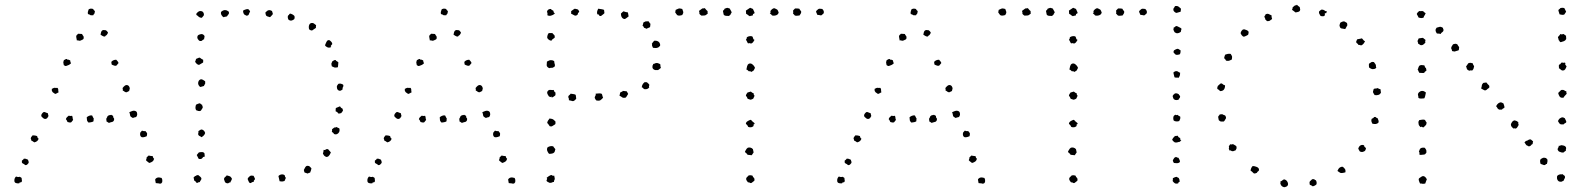

<svg xmlns="http://www.w3.org/2000/svg" viewBox="-20 -758 6645 801"><path d="M368.2 -720.7Q372.1 -713.9 376 -711.9Q375 -701.2 372.6 -699.7Q370.1 -698.2 369.1 -694.3Q361.3 -694.3 358.4 -694.3Q350.6 -699.2 349.1 -698.7Q347.7 -698.2 346.7 -700.2Q345.7 -709 347.2 -710.4Q348.6 -711.9 348.6 -716.8Q350.6 -720.7 356.4 -721.7Q362.3 -722.7 368.2 -720.7ZM417 -605.5Q411.1 -605.5 407.2 -608.4Q403.3 -611.3 399.4 -613.3Q401.4 -625 403.8 -628.4Q406.2 -631.8 411.1 -632.8L421.9 -631.8Q423.8 -630.9 426.8 -627.4Q429.7 -624 430.7 -621.1Q425.8 -611.3 422.9 -610.4Q419.9 -609.4 418.9 -606.4ZM316.4 -588.9Q311.5 -586.9 307.6 -588.9Q303.7 -590.8 300.8 -588.9Q298.8 -600.6 298.3 -602.1Q297.9 -603.5 297.9 -606.4Q298.8 -611.3 301.3 -612.8Q303.7 -614.3 305.7 -617.2Q312.5 -617.2 315.4 -616.7Q318.4 -616.2 322.3 -616.2Q324.2 -611.3 327.1 -608.4Q330.1 -605.5 329.1 -599.6Q329.1 -594.7 324.7 -592.8Q320.3 -590.8 316.4 -588.9ZM464.8 -508.8Q467.8 -505.9 470.2 -502.9Q472.7 -500 474.6 -495.1L465.8 -484.4Q460.9 -482.4 456.1 -484.4Q451.2 -486.3 446.3 -488.3Q443.4 -497.1 445.3 -501Q453.1 -508.8 464.8 -508.8ZM246.1 -486.3Q243.2 -499 244.6 -501Q246.1 -502.9 246.1 -506.8Q250 -508.8 254.4 -511.2Q258.8 -513.7 261.7 -508.8Q266.6 -509.8 267.6 -508.3Q268.6 -506.8 272.5 -506.8Q273.4 -498 276.4 -494.1Q271.5 -489.3 267.6 -487.3Q254.9 -481.4 252 -482.9Q249 -484.4 246.1 -486.3ZM518.6 -377.9Q514.6 -377 512.2 -375Q509.8 -373 505.9 -373Q501 -374 498.5 -376.5Q496.1 -378.9 492.2 -379.9Q493.2 -385.7 491.2 -390.6Q501 -403.3 507.8 -403.3Q514.6 -403.3 518.6 -397.5Q522.5 -390.6 521 -387.2Q519.5 -383.8 518.6 -377.9ZM220.7 -390.6Q223.6 -386.7 223.1 -382.3Q222.7 -377.9 224.6 -373Q215.8 -368.2 213.9 -367.2Q211.9 -366.2 210 -366.2L200.2 -373Q195.3 -378.9 196.3 -381.8Q197.3 -384.8 195.3 -386.7Q205.1 -392.6 209.5 -391.6Q213.9 -390.6 218.8 -391.6ZM534.2 -265.6Q532.2 -267.6 528.8 -269Q525.4 -270.5 523.4 -274.4Q521.5 -286.1 519.5 -290Q533.2 -296.9 540.5 -295.9Q547.9 -294.9 550.8 -290Q551.8 -288.1 552.2 -283.7Q552.7 -279.3 551.8 -277.3Q549.8 -269.5 544.9 -269Q540 -268.6 534.2 -265.6ZM178.7 -286.1Q180.7 -284.2 180.7 -280.8Q180.7 -277.3 182.6 -274.4Q177.7 -265.6 177.2 -265.6Q176.8 -265.6 174.8 -263.7Q168.9 -259.8 162.1 -263.7Q158.2 -266.6 155.3 -269.5Q152.3 -272.5 152.3 -274.4Q151.4 -278.3 154.3 -282.7Q157.2 -287.1 161.1 -290Q164.1 -292 168.9 -289.6Q173.8 -287.1 178.7 -286.1ZM281.2 -274.4Q283.2 -268.6 283.2 -265.1Q283.2 -261.7 285.2 -257.8Q280.3 -252 279.8 -251Q279.3 -250 277.3 -248Q273.4 -246.1 269.5 -247.1Q265.6 -248 261.7 -249Q257.8 -258.8 254.9 -260.7Q255.9 -265.6 259.3 -269Q262.7 -272.5 266.6 -275.4Q275.4 -273.4 276.9 -274.4Q278.3 -275.4 281.2 -274.4ZM452.1 -274.4Q451.2 -268.6 454.1 -266.1Q457 -263.7 456.1 -259.8Q456.1 -253.9 450.2 -250Q434.6 -246.1 434.6 -245.1Q431.6 -247.1 429.2 -248.5Q426.8 -250 423.8 -252Q424.8 -254.9 423.8 -257.8Q422.9 -260.7 423.8 -263.7Q427.7 -269.5 427.7 -271Q427.7 -272.5 428.7 -273.4Q434.6 -278.3 438 -277.8Q441.4 -277.3 443.4 -279.3ZM364.3 -276.4Q369.1 -265.6 369.6 -265.6Q370.1 -265.6 371.1 -264.6Q371.1 -261.7 370.6 -258.8Q370.1 -255.9 370.1 -252Q363.3 -248 361.8 -248.5Q360.4 -249 359.4 -248Q348.6 -246.1 348.6 -247.1Q342.8 -252.9 342.8 -258.3Q342.8 -263.7 341.8 -268.6Q345.7 -272.5 351.6 -274.9Q357.4 -277.3 364.3 -276.4ZM572.3 -212.9Q582 -210 583.5 -210.9Q585 -211.9 586.9 -210.9Q593.8 -203.1 593.8 -201.2Q593.8 -193.4 591.8 -189.5Q573.2 -181.6 567.9 -188Q562.5 -194.3 565.4 -205.1ZM134.8 -190.4Q136.7 -181.6 139.2 -181.2Q141.6 -180.7 140.6 -177.7Q136.7 -167 123 -164.1Q115.2 -169.9 110.4 -171.9Q110.4 -176.8 108.9 -178.2Q107.4 -179.7 109.4 -184.6Q111.3 -187.5 112.8 -189.5Q114.3 -191.4 116.2 -193.4Q127 -193.4 134.8 -190.4ZM618.2 -105.5Q618.2 -100.6 619.6 -99.1Q621.1 -97.7 623 -95.7Q621.1 -87.9 615.7 -84Q610.4 -80.1 602.5 -78.1Q600.6 -80.1 596.2 -83Q591.8 -85.9 588.9 -89.8Q589.8 -92.8 590.8 -94.7Q591.8 -96.7 591.8 -101.6Q594.7 -103.5 600.6 -109.4Q605.5 -107.4 609.9 -107.4Q614.3 -107.4 618.2 -105.5ZM96.7 -91.8Q98.6 -85 99.6 -83Q100.6 -81.1 98.6 -77.1Q93.8 -70.3 88.9 -69.3Q84 -68.4 82 -72.3Q71.3 -77.1 71.3 -80.6Q71.3 -84 71.3 -87.9Q73.2 -89.8 75.7 -91.3Q78.1 -92.8 79.1 -95.7Q85 -96.7 88.4 -95.2Q91.8 -93.8 96.7 -91.8ZM654.3 -15.6Q658.2 -6.8 657.2 -4.9Q656.2 -2.9 657.2 1Q653.3 7.8 651.4 7.3Q649.4 6.8 648.4 8.8Q643.6 6.8 639.2 6.8Q634.8 6.8 629.9 5.9Q627.9 -5.9 627.4 -7.3Q627 -8.8 627.9 -10.7Q633.8 -18.6 644.5 -17.6ZM70.3 -15.6Q70.3 -9.8 71.3 -6.8Q72.3 -3.9 70.3 1Q68.4 2.9 64.5 2.9Q60.5 2.9 60.5 6.8Q41 8.8 40 -2.9Q39.1 -14.6 46.9 -21.5Q56.6 -18.6 57.6 -19.5Q62.5 -21.5 64.5 -19.5Q66.4 -17.6 70.3 -15.6Z M1023.4 -710Q1019.5 -703.1 1018.1 -698.2Q1016.6 -693.4 1008.8 -692.4Q999 -696.3 997.1 -700.2Q994.1 -707 994.1 -710Q994.1 -712.9 995.1 -714.8Q1012.7 -722.7 1017.1 -718.8Q1021.5 -714.8 1023.4 -710ZM933.6 -710Q935.5 -708 935.1 -705.1Q934.6 -702.1 934.6 -699.2Q930.7 -697.3 929.7 -693.8Q928.7 -690.4 923.8 -688.5Q917 -688.5 915.5 -687Q914.1 -685.5 912.1 -686.5Q908.2 -688.5 904.3 -694.8Q900.4 -701.2 902.3 -708Q903.3 -710 909.2 -713.4Q915 -716.8 919.9 -715.8Q923.8 -715.8 927.2 -713.9Q930.7 -711.9 933.6 -710ZM1115.2 -711.9Q1115.2 -707 1117.2 -705.1Q1119.1 -703.1 1117.2 -697.3Q1108.4 -688.5 1107.9 -687.5Q1107.4 -686.5 1105.5 -686.5Q1096.7 -689.5 1094.7 -689.9Q1092.8 -690.4 1090.8 -692.4Q1088.9 -695.3 1087.9 -700.2Q1086.9 -705.1 1087.9 -707Q1095.7 -713.9 1097.7 -714.8Q1105.5 -716.8 1108.9 -714.8Q1112.3 -712.9 1115.2 -711.9ZM821.3 -683.6Q810.5 -684.6 805.7 -691.4Q801.8 -693.4 799.8 -695.3Q797.9 -697.3 799.8 -702.1Q808.6 -711.9 814.5 -711.9Q820.3 -711.9 822.3 -710.9Q826.2 -710 829.1 -704.6Q832 -699.2 830.1 -693.4Q821.3 -682.6 821.3 -683.6ZM1192.4 -701.2Q1203.1 -697.3 1207 -692.9Q1210.9 -688.5 1208 -678.7Q1203.1 -673.8 1196.8 -672.4Q1190.4 -670.9 1183.6 -675.8Q1178.7 -684.6 1181.6 -693.4Q1185.5 -694.3 1186.5 -697.8Q1187.5 -701.2 1192.4 -701.2ZM1298.8 -653.3Q1297.9 -650.4 1297.9 -641.6Q1288.1 -635.7 1285.6 -633.3Q1283.2 -630.9 1281.2 -630.9Q1277.3 -630.9 1274.9 -632.3Q1272.5 -633.8 1269.5 -635.7Q1266.6 -647.5 1270.5 -655.3Q1274.4 -663.1 1284.2 -662.1Q1289.1 -661.1 1292 -658.2Q1294.9 -655.3 1298.8 -653.3ZM833 -608.4Q834 -603.5 832.5 -601.1Q831.1 -598.6 832 -594.7Q827.1 -592.8 823.7 -589.4Q820.3 -585.9 814.5 -586.9Q809.6 -587.9 805.2 -595.2Q800.8 -602.5 805.7 -610.4Q808.6 -613.3 816.4 -615.2Q826.2 -618.2 833 -608.4ZM1366.2 -574.2Q1357.4 -564.5 1359.9 -564.5Q1362.3 -564.5 1361.3 -561.5Q1353.5 -557.6 1346.2 -560.5Q1338.9 -563.5 1335.9 -569.3Q1340.8 -582 1343.8 -586.4Q1346.7 -590.8 1353.5 -590.8Q1358.4 -587.9 1362.3 -583.5Q1366.2 -579.1 1366.2 -574.2ZM828.1 -507.8Q827.1 -505.9 827.6 -502.4Q828.1 -499 827.1 -497.1Q811.5 -487.3 810.5 -487.3Q805.7 -487.3 800.8 -491.7Q795.9 -496.1 793.9 -501Q795.9 -503.9 796.4 -506.8Q796.9 -509.8 798.8 -512.7Q802.7 -513.7 806.2 -515.6Q809.6 -517.6 813.5 -517.6Q822.3 -510.7 824.2 -510.3Q826.2 -509.8 828.1 -507.8ZM1389.6 -477.5Q1379.9 -475.6 1378.4 -476.1Q1377 -476.6 1375 -476.6Q1367.2 -480.5 1366.2 -480.5Q1365.2 -480.5 1364.3 -481.4Q1361.3 -492.2 1363.3 -495.1Q1365.2 -498 1366.2 -502Q1370.1 -503.9 1372.6 -505.9Q1375 -507.8 1379.9 -507.8Q1381.8 -503.9 1385.3 -502.4Q1388.7 -501 1391.6 -498Q1390.6 -488.3 1390.6 -485.4Q1390.6 -482.4 1389.6 -477.5ZM835.9 -418.9Q836.9 -408.2 834.5 -406.2Q832 -404.3 831.1 -399.4Q820.3 -396.5 817.9 -395.5Q815.4 -394.5 813.5 -396.5Q803.7 -406.2 807.6 -417Q809.6 -423.8 816.4 -426.8Q820.3 -427.7 821.3 -427.2Q822.3 -426.8 827.1 -424.8ZM1391.6 -408.2Q1398.4 -410.2 1402.8 -408.7Q1407.2 -407.2 1411.1 -405.3Q1414.1 -399.4 1411.1 -395.5Q1408.2 -391.6 1409.2 -384.8Q1395.5 -373 1386.7 -386.7Q1383.8 -396.5 1386.7 -401.4Q1389.6 -406.2 1391.6 -408.2ZM797.9 -321.3Q801.8 -323.2 805.2 -324.7Q808.6 -326.2 812.5 -327.1Q816.4 -326.2 818.4 -323.7Q820.3 -321.3 824.2 -320.3Q822.3 -317.4 824.7 -314.9Q827.1 -312.5 825.2 -307.6Q820.3 -299.8 819.3 -298.3Q818.4 -296.9 817.4 -295.9Q812.5 -293.9 808.1 -294.9Q803.7 -295.9 798.8 -297.9Q794.9 -302.7 795.4 -309.6Q795.9 -316.4 797.9 -321.3ZM1411.1 -297.9Q1410.2 -294.9 1407.7 -291.5Q1405.3 -288.1 1403.3 -286.1Q1392.6 -283.2 1392.6 -283.7Q1392.6 -284.2 1391.6 -285.2Q1385.7 -292 1382.8 -292.5Q1379.9 -293 1379.9 -294.9Q1380.9 -297.9 1380.4 -301.8Q1379.9 -305.7 1381.8 -307.6L1398.4 -314.5Q1400.4 -311.5 1402.3 -309.1Q1404.3 -306.6 1408.2 -305.7ZM1364.3 -208Q1366.2 -213.9 1365.2 -218.8Q1375 -227.5 1378.9 -226.6Q1382.8 -225.6 1383.8 -228.5Q1386.7 -226.6 1389.2 -225.1Q1391.6 -223.6 1395.5 -222.7Q1399.4 -210 1391.1 -202.1Q1382.8 -194.3 1373 -199.2Q1372.1 -203.1 1369.1 -204.6Q1366.2 -206.1 1364.3 -208ZM807.6 -210.9Q817.4 -217.8 819.8 -217.8Q822.3 -217.8 827.1 -215.8Q833 -210.9 834 -208Q835 -205.1 835.9 -203.1Q833 -192.4 820.3 -185.5Q816.4 -189.5 813 -190.4Q809.6 -191.4 807.6 -195.3Q805.7 -198.2 807.1 -202.1Q808.6 -206.1 807.6 -210.9ZM1348.6 -135.7Q1351.6 -131.8 1354.5 -128.9Q1357.4 -126 1360.4 -122.1Q1355.5 -110.4 1350.6 -106.4Q1342.8 -100.6 1336.9 -105.5Q1333 -107.4 1331.1 -110.4Q1329.1 -113.3 1327.1 -117.2Q1328.1 -121.1 1329.1 -124.5Q1330.1 -127.9 1330.1 -132.8Q1335.9 -130.9 1338.4 -133.8Q1340.8 -136.7 1348.6 -135.7ZM833 -118.2Q833 -113.3 834 -107.9Q835 -102.5 828.1 -103.5Q823.2 -95.7 817.9 -94.7Q812.5 -93.8 808.6 -95.7Q806.6 -99.6 804.7 -103.5Q802.7 -107.4 800.8 -111.3Q802.7 -114.3 805.2 -116.7Q807.6 -119.1 809.6 -122.1Q817.4 -124 823.7 -123.5Q830.1 -123 833 -118.2ZM1279.3 -55.7Q1278.3 -47.9 1273.4 -37.1Q1269.5 -38.1 1267.6 -36.1Q1265.6 -34.2 1261.7 -34.2Q1258.8 -36.1 1255.9 -36.6Q1252.9 -37.1 1250 -39.1Q1247.1 -48.8 1247.6 -48.8Q1248 -48.8 1248 -49.8Q1253.9 -62.5 1257.8 -64.9Q1261.7 -67.4 1269.5 -65.4Q1272.5 -63.5 1274.9 -60.5Q1277.3 -57.6 1279.3 -55.7ZM1172.9 -16.6Q1170.9 -12.7 1167 -2.9Q1158.2 0 1153.3 -1Q1148.4 -2 1146.5 -2L1141.6 -23.4Q1146.5 -29.3 1154.8 -30.3Q1163.1 -31.2 1168 -26.4Q1168.9 -23.4 1169.4 -20.5Q1169.9 -17.6 1172.9 -16.6ZM787.1 -16.6Q793.9 -24.4 794.9 -23.9Q795.9 -23.4 796.9 -24.4Q800.8 -27.3 803.2 -27.3Q805.7 -27.3 807.6 -27.3Q817.4 -19.5 818.8 -17.1Q820.3 -14.6 820.3 -11.7Q819.3 -7.8 816.9 -4.9Q814.5 -2 813.5 2Q808.6 1 806.6 3.4Q804.7 5.9 798.8 3.9Q795.9 -2 793.5 -2.9Q791 -3.9 790 -4.9Q789.1 -7.8 789.1 -10.7Q789.1 -13.7 787.1 -16.6ZM947.3 -13.7Q947.3 -7.8 944.8 -4.9Q942.4 -2 941.4 2.9Q936.5 2.9 934.6 4.9Q932.6 6.8 930.7 6.8Q920.9 6.8 918 0Q916 -7.8 915 -8.8Q914.1 -9.8 915 -13.7Q917 -18.6 920.4 -20.5Q923.8 -22.5 925.8 -26.4Q939.5 -23.4 942.4 -20Q945.3 -16.6 947.3 -13.7ZM1036.1 -25.4Q1039.1 -23.4 1040.5 -19.5Q1042 -15.6 1043.9 -11.7Q1043 -7.8 1040.5 -6.3Q1038.1 -4.9 1039.1 0Q1030.3 2 1028.8 3.9Q1027.3 5.9 1024.4 5.9Q1020.5 4.9 1019 2.4Q1017.6 0 1015.6 -4.9Q1014.6 -6.8 1013.7 -9.3Q1012.7 -11.7 1014.6 -15.6L1022.5 -23.4Q1027.3 -26.4 1030.3 -25.4Q1033.2 -24.4 1036.1 -25.4Z M1840.8 -720.7Q1844.7 -713.9 1848.6 -711.9Q1847.7 -701.2 1845.2 -699.7Q1842.8 -698.2 1841.8 -694.3Q1834 -694.3 1831.1 -694.3Q1823.2 -699.2 1821.8 -698.7Q1820.3 -698.2 1819.3 -700.2Q1818.4 -709 1819.8 -710.4Q1821.3 -711.9 1821.3 -716.8Q1823.2 -720.7 1829.1 -721.7Q1835 -722.7 1840.8 -720.7ZM1889.6 -605.5Q1883.8 -605.5 1879.9 -608.4Q1876 -611.3 1872.1 -613.3Q1874 -625 1876.5 -628.4Q1878.9 -631.8 1883.8 -632.8L1894.5 -631.8Q1896.5 -630.9 1899.4 -627.4Q1902.3 -624 1903.3 -621.1Q1898.4 -611.3 1895.5 -610.4Q1892.6 -609.4 1891.6 -606.4ZM1789.1 -588.9Q1784.2 -586.9 1780.3 -588.9Q1776.4 -590.8 1773.4 -588.9Q1771.5 -600.6 1771 -602.1Q1770.5 -603.5 1770.5 -606.4Q1771.5 -611.3 1773.9 -612.8Q1776.4 -614.3 1778.3 -617.2Q1785.2 -617.2 1788.1 -616.7Q1791 -616.2 1794.9 -616.2Q1796.9 -611.3 1799.8 -608.4Q1802.7 -605.5 1801.8 -599.6Q1801.8 -594.7 1797.4 -592.8Q1793 -590.8 1789.1 -588.9ZM1937.5 -508.8Q1940.4 -505.9 1942.9 -502.9Q1945.3 -500 1947.3 -495.1L1938.5 -484.4Q1933.6 -482.4 1928.7 -484.4Q1923.8 -486.3 1918.9 -488.3Q1916 -497.1 1918 -501Q1925.8 -508.8 1937.5 -508.8ZM1718.8 -486.3Q1715.8 -499 1717.3 -501Q1718.8 -502.9 1718.8 -506.8Q1722.7 -508.8 1727.1 -511.2Q1731.4 -513.7 1734.4 -508.8Q1739.3 -509.8 1740.2 -508.3Q1741.2 -506.8 1745.1 -506.8Q1746.1 -498 1749 -494.1Q1744.1 -489.3 1740.2 -487.3Q1727.5 -481.4 1724.6 -482.9Q1721.7 -484.4 1718.8 -486.3ZM1991.2 -377.9Q1987.3 -377 1984.9 -375Q1982.4 -373 1978.5 -373Q1973.6 -374 1971.2 -376.5Q1968.8 -378.9 1964.8 -379.9Q1965.8 -385.7 1963.9 -390.6Q1973.6 -403.3 1980.5 -403.3Q1987.3 -403.3 1991.2 -397.5Q1995.1 -390.6 1993.7 -387.2Q1992.2 -383.8 1991.2 -377.9ZM1693.4 -390.6Q1696.3 -386.7 1695.8 -382.3Q1695.3 -377.9 1697.3 -373Q1688.5 -368.2 1686.5 -367.2Q1684.6 -366.2 1682.6 -366.2L1672.9 -373Q1668 -378.9 1668.9 -381.8Q1669.9 -384.8 1668 -386.7Q1677.7 -392.6 1682.1 -391.6Q1686.5 -390.6 1691.4 -391.6ZM2006.8 -265.6Q2004.9 -267.6 2001.5 -269Q1998 -270.5 1996.1 -274.4Q1994.1 -286.1 1992.2 -290Q2005.9 -296.9 2013.2 -295.9Q2020.5 -294.9 2023.4 -290Q2024.4 -288.1 2024.9 -283.7Q2025.4 -279.3 2024.4 -277.3Q2022.5 -269.5 2017.6 -269Q2012.7 -268.6 2006.8 -265.6ZM1651.4 -286.1Q1653.3 -284.2 1653.3 -280.8Q1653.3 -277.3 1655.3 -274.4Q1650.4 -265.6 1649.9 -265.6Q1649.4 -265.6 1647.5 -263.7Q1641.6 -259.8 1634.8 -263.7Q1630.9 -266.6 1627.9 -269.5Q1625 -272.5 1625 -274.4Q1624 -278.3 1627 -282.7Q1629.9 -287.1 1633.8 -290Q1636.7 -292 1641.6 -289.6Q1646.5 -287.1 1651.4 -286.1ZM1753.9 -274.4Q1755.9 -268.6 1755.9 -265.1Q1755.9 -261.7 1757.8 -257.8Q1752.9 -252 1752.4 -251Q1752 -250 1750 -248Q1746.1 -246.1 1742.2 -247.1Q1738.3 -248 1734.4 -249Q1730.5 -258.8 1727.5 -260.7Q1728.5 -265.6 1731.9 -269Q1735.4 -272.5 1739.3 -275.4Q1748 -273.4 1749.5 -274.4Q1751 -275.4 1753.9 -274.4ZM1924.8 -274.4Q1923.8 -268.6 1926.8 -266.1Q1929.7 -263.7 1928.7 -259.8Q1928.7 -253.9 1922.9 -250Q1907.2 -246.1 1907.2 -245.1Q1904.3 -247.1 1901.9 -248.5Q1899.4 -250 1896.5 -252Q1897.5 -254.9 1896.5 -257.8Q1895.5 -260.7 1896.5 -263.7Q1900.4 -269.5 1900.4 -271Q1900.4 -272.5 1901.4 -273.4Q1907.2 -278.3 1910.6 -277.8Q1914.1 -277.3 1916 -279.3ZM1836.9 -276.4Q1841.8 -265.6 1842.3 -265.6Q1842.8 -265.6 1843.8 -264.6Q1843.8 -261.7 1843.3 -258.8Q1842.8 -255.9 1842.8 -252Q1835.9 -248 1834.5 -248.5Q1833 -249 1832 -248Q1821.3 -246.1 1821.3 -247.1Q1815.4 -252.9 1815.4 -258.3Q1815.4 -263.7 1814.5 -268.6Q1818.4 -272.5 1824.2 -274.9Q1830.1 -277.3 1836.9 -276.4ZM2044.9 -212.9Q2054.7 -210 2056.2 -210.9Q2057.6 -211.9 2059.6 -210.9Q2066.4 -203.1 2066.4 -201.2Q2066.4 -193.4 2064.5 -189.5Q2045.9 -181.6 2040.5 -188Q2035.2 -194.3 2038.1 -205.1ZM1607.4 -190.4Q1609.4 -181.6 1611.8 -181.2Q1614.3 -180.7 1613.3 -177.7Q1609.4 -167 1595.7 -164.1Q1587.9 -169.9 1583 -171.9Q1583 -176.8 1581.5 -178.2Q1580.1 -179.7 1582 -184.6Q1584 -187.5 1585.4 -189.5Q1586.9 -191.4 1588.9 -193.4Q1599.6 -193.4 1607.4 -190.4ZM2090.8 -105.5Q2090.8 -100.6 2092.3 -99.1Q2093.8 -97.7 2095.7 -95.7Q2093.8 -87.9 2088.4 -84Q2083 -80.1 2075.2 -78.1Q2073.2 -80.1 2068.8 -83Q2064.5 -85.9 2061.5 -89.8Q2062.5 -92.8 2063.5 -94.7Q2064.5 -96.7 2064.5 -101.6Q2067.4 -103.5 2073.2 -109.4Q2078.1 -107.4 2082.5 -107.4Q2086.9 -107.4 2090.8 -105.5ZM1569.3 -91.8Q1571.3 -85 1572.3 -83Q1573.2 -81.1 1571.3 -77.1Q1566.4 -70.3 1561.5 -69.3Q1556.6 -68.4 1554.7 -72.3Q1543.9 -77.1 1543.9 -80.6Q1543.9 -84 1543.9 -87.9Q1545.9 -89.8 1548.3 -91.3Q1550.8 -92.8 1551.8 -95.7Q1557.6 -96.7 1561 -95.2Q1564.5 -93.8 1569.3 -91.8ZM2127 -15.6Q2130.9 -6.8 2129.9 -4.9Q2128.9 -2.9 2129.9 1Q2126 7.8 2124 7.3Q2122.1 6.8 2121.1 8.8Q2116.2 6.8 2111.8 6.8Q2107.4 6.8 2102.5 5.9Q2100.6 -5.9 2100.1 -7.3Q2099.6 -8.8 2100.6 -10.7Q2106.4 -18.6 2117.2 -17.6ZM1543 -15.6Q1543 -9.8 1543.9 -6.8Q1544.9 -3.9 1543 1Q1541 2.9 1537.1 2.9Q1533.2 2.9 1533.2 6.8Q1513.7 8.8 1512.7 -2.9Q1511.7 -14.6 1519.5 -21.5Q1529.3 -18.6 1530.3 -19.5Q1535.2 -21.5 1537.1 -19.5Q1539.1 -17.6 1543 -15.6Z M2362.3 -701.2Q2363.3 -704.1 2362.8 -707Q2362.3 -710 2363.3 -711.9Q2372.1 -718.8 2373.5 -719.2Q2375 -719.7 2377.9 -721.7Q2390.6 -719.7 2392.6 -716.8Q2394.5 -713.9 2396.5 -710Q2395.5 -706.1 2392.6 -704.6Q2389.6 -703.1 2391.6 -698.2Q2387.7 -697.3 2385.7 -694.3Q2383.8 -691.4 2377 -693.4Q2369.1 -698.2 2367.2 -698.7Q2365.2 -699.2 2362.3 -701.2ZM2475.6 -721.7Q2483.4 -720.7 2489.3 -719.7Q2495.1 -718.8 2500 -716.8Q2501 -706.1 2501.5 -704.6Q2502 -703.1 2500 -701.2Q2492.2 -695.3 2490.7 -693.8Q2489.3 -692.4 2487.3 -691.4Q2480.5 -690.4 2479 -694.8Q2477.5 -699.2 2471.7 -698.2Q2469.7 -708 2471.7 -712.4Q2473.6 -716.8 2475.6 -721.7ZM2599.6 -706.1Q2600.6 -701.2 2601.1 -697.8Q2601.6 -694.3 2602.5 -689.5Q2593.8 -682.6 2591.3 -681.2Q2588.9 -679.7 2586.9 -678.7Q2579.1 -678.7 2574.7 -685.1Q2570.3 -691.4 2570.3 -701.2Q2573.2 -704.1 2575.7 -706.5Q2578.1 -709 2581.1 -710.9Q2585 -709 2589.8 -708Q2594.7 -707 2599.6 -706.1ZM2294.9 -701.2Q2277.3 -687.5 2263.7 -694.3Q2264.6 -706.1 2263.2 -706.1Q2261.7 -706.1 2261.7 -708Q2263.7 -720.7 2278.3 -720.7Q2280.3 -716.8 2285.6 -714.8Q2291 -712.9 2289.1 -708ZM2684.6 -669.9Q2690.4 -663.1 2691.4 -660.6Q2692.4 -658.2 2694.3 -659.2Q2692.4 -654.3 2692.9 -651.9Q2693.4 -649.4 2691.4 -644.5Q2681.6 -640.6 2678.2 -638.7Q2674.8 -636.7 2672.9 -640.6Q2667 -640.6 2665.5 -645Q2664.1 -649.4 2660.2 -651.4Q2662.1 -653.3 2662.6 -657.2Q2663.1 -661.1 2664.1 -664.1Q2673.8 -669.9 2676.8 -668.9Q2679.7 -668 2684.6 -669.9ZM2284.2 -620.1Q2290 -614.3 2290.5 -613.3Q2291 -612.3 2293 -611.3Q2293 -609.4 2293.9 -607.4Q2294.9 -605.5 2293.9 -600.6Q2291 -597.7 2286.6 -595.2Q2282.2 -592.8 2280.3 -587.9Q2271.5 -589.8 2269.5 -592.8Q2264.6 -594.7 2262.7 -601.6Q2263.7 -614.3 2269.5 -620.1ZM2704.1 -558.6Q2699.2 -568.4 2700.2 -571.3Q2701.2 -574.2 2699.2 -575.2Q2701.2 -578.1 2703.6 -581.5Q2706.1 -585 2709 -587.9Q2717.8 -588.9 2721.7 -586.9Q2729.5 -584 2732.4 -577.6Q2735.4 -571.3 2733.4 -566.4Q2731.4 -565.4 2729 -562.5Q2726.6 -559.6 2724.6 -559.6Q2720.7 -557.6 2714.8 -557.6Q2709 -557.6 2704.1 -558.6ZM2294.9 -481.4Q2287.1 -474.6 2282.2 -475.1Q2277.3 -475.6 2271.5 -473.6Q2260.7 -478.5 2260.7 -486.3Q2260.7 -494.1 2261.7 -501Q2266.6 -502.9 2270.5 -505.4Q2274.4 -507.8 2281.2 -506.8Q2284.2 -506.8 2286.6 -505.9Q2289.1 -504.9 2292 -502.9Q2293 -493.2 2293.9 -491.7Q2294.9 -490.2 2294.9 -488.3ZM2719.7 -495.1Q2720.7 -496.1 2729.5 -492.7Q2738.3 -489.3 2734.4 -482.4Q2739.3 -476.6 2734.9 -472.7Q2730.5 -468.8 2725.6 -465.8Q2711.9 -465.8 2712.9 -465.8Q2707 -467.8 2705.1 -470.2Q2703.1 -472.7 2702.1 -474.6Q2701.2 -485.4 2703.6 -486.3Q2706.1 -487.3 2704.1 -491.2Q2709 -491.2 2711.9 -493.2Q2714.8 -495.1 2719.7 -495.1ZM2657.2 -393.6Q2658.2 -401.4 2661.1 -406.2Q2664.1 -411.1 2668.9 -415Q2677.7 -416 2679.7 -414.1Q2688.5 -406.2 2688.5 -405.3Q2689.5 -403.3 2688 -399.9Q2686.5 -396.5 2688.5 -393.6Q2682.6 -384.8 2669.9 -385.7Q2665 -386.7 2663.1 -390.1Q2661.1 -393.6 2657.2 -393.6ZM2269.5 -381.8Q2272.5 -383.8 2278.8 -382.8Q2285.2 -381.8 2290 -382.8Q2292 -376 2293.9 -374.5Q2295.9 -373 2297.9 -371.1Q2296.9 -368.2 2297.4 -364.7Q2297.9 -361.3 2295.9 -359.4Q2287.1 -352.5 2283.7 -351.6Q2280.3 -350.6 2280.3 -355.5Q2276.4 -352.5 2275.4 -353Q2274.4 -353.5 2269.5 -356.4Q2262.7 -366.2 2262.7 -371.6Q2262.7 -377 2268.6 -381.8ZM2600.6 -366.2Q2593.8 -354.5 2592.8 -353.5Q2591.8 -352.5 2589.8 -350.6Q2579.1 -348.6 2574.7 -352.5Q2570.3 -356.4 2564.5 -358.4L2567.4 -372.1Q2577.1 -377 2577.6 -377Q2578.1 -377 2578.1 -378.9Q2583 -377.9 2586.9 -377.9Q2590.8 -377.9 2594.7 -377Q2598.6 -369.1 2600.6 -366.2ZM2467.8 -338.9Q2461.9 -345.7 2462.4 -347.2Q2462.9 -348.6 2460.9 -348.6Q2460.9 -354.5 2463.9 -358.4Q2466.8 -362.3 2464.8 -367.2Q2470.7 -367.2 2477.1 -368.2Q2483.4 -369.1 2489.3 -367.2Q2492.2 -365.2 2492.7 -360.4Q2493.2 -355.5 2496.1 -351.6Q2492.2 -344.7 2488.3 -342.8Q2484.4 -338.9 2481 -338.4Q2477.5 -337.9 2475.6 -337.9ZM2381.8 -362.3Q2382.8 -354.5 2383.3 -352.1Q2383.8 -349.6 2383.8 -345.7Q2380.9 -342.8 2377.9 -339.8Q2375 -336.9 2370.1 -335.9Q2360.4 -338.9 2357.9 -338.9Q2355.5 -338.9 2353.5 -339.8Q2353.5 -348.6 2351.6 -350.6Q2349.6 -352.5 2351.6 -357.4Q2353.5 -360.4 2356 -361.8Q2358.4 -363.3 2360.4 -367.2Q2365.2 -366.2 2371.1 -365.7Q2377 -365.2 2381.8 -362.3ZM2272.5 -263.7Q2284.2 -262.7 2289.1 -258.8Q2293.9 -254.9 2297.9 -250Q2296.9 -248 2297.4 -245.1Q2297.9 -242.2 2295.9 -239.3Q2286.1 -233.4 2283.2 -231.4Q2280.3 -229.5 2273.4 -231.4Q2268.6 -239.3 2266.6 -241.2Q2264.6 -243.2 2262.7 -245.1Q2264.6 -253.9 2267.6 -256.8Q2270.5 -259.8 2272.5 -263.7ZM2270.5 -116.2Q2265.6 -122.1 2263.2 -128.4Q2260.7 -134.8 2263.7 -142.6Q2268.6 -146.5 2274.9 -147.9Q2281.2 -149.4 2288.1 -147.5Q2290 -143.6 2292.5 -141.1Q2294.9 -138.7 2296.9 -135.7Q2294.9 -124 2291 -121.1Q2286.1 -116.2 2270.5 -116.2ZM2292 -25.4Q2295.9 -11.7 2293.5 -8.3Q2291 -4.9 2291 1Q2286.1 1 2283.7 2.9Q2281.2 4.9 2273.4 4.9Q2261.7 0 2261.2 -2Q2260.7 -3.9 2259.8 -4.9Q2263.7 -12.7 2262.2 -13.7Q2260.7 -14.6 2260.7 -16.6Q2270.5 -24.4 2276.4 -26.9Q2282.2 -29.3 2286.1 -24.4Z M3029.3 -702.1Q3029.3 -697.3 3026.4 -696.3Q3023.4 -695.3 3022.5 -691.4Q3017.6 -691.4 3009.8 -691.9Q3002 -692.4 2999 -697.3Q2996.1 -710.9 2996.1 -711.9Q2997.1 -714.8 2999.5 -716.3Q3002 -717.8 3002.9 -721.7Q3013.7 -726.6 3017.6 -724.6Q3021.5 -722.7 3025.4 -721.7Q3025.4 -719.7 3027.3 -716.8Q3029.3 -713.9 3030.8 -710.9Q3032.2 -708 3032.2 -705.6Q3032.2 -703.1 3029.3 -702.1ZM2826.2 -720.7Q2832 -708 2830.1 -703.1Q2828.1 -698.2 2826.2 -695.3Q2820.3 -693.4 2814.5 -692.9Q2808.6 -692.4 2804.7 -695.3Q2796.9 -705.1 2796.9 -706.1Q2798.8 -713.9 2798.8 -716.8Q2811.5 -723.6 2816.4 -722.7Q2821.3 -721.7 2826.2 -720.7ZM3127.9 -703.1Q3126 -701.2 3123 -700.2Q3120.1 -699.2 3121.1 -694.3Q3117.2 -692.4 3114.7 -692.4Q3112.3 -692.4 3108.4 -690.4Q3103.5 -692.4 3100.6 -695.3Q3097.7 -698.2 3092.8 -700.2Q3092.8 -704.1 3092.3 -707Q3091.8 -710 3091.8 -713.9Q3096.7 -716.8 3100.6 -719.7Q3104.5 -722.7 3109.4 -725.6Q3120.1 -720.7 3121.1 -720.7Q3125 -710.9 3126.5 -709Q3127.9 -707 3127.9 -703.1ZM3322.3 -710.9Q3323.2 -704.1 3320.3 -700.7Q3317.4 -697.3 3315.4 -693.4Q3309.6 -693.4 3305.2 -692.4Q3300.8 -691.4 3295.9 -693.4Q3293.9 -695.3 3292 -697.8Q3290 -700.2 3288.1 -702.1Q3290 -705.1 3289.1 -709Q3288.1 -712.9 3289.1 -714.8Q3293 -718.8 3293.9 -719.7Q3294.9 -720.7 3296.9 -722.7Q3303.7 -722.7 3306.2 -722.7Q3308.6 -722.7 3314.5 -721.7Q3317.4 -715.8 3322.3 -710.9ZM3410.2 -720.7Q3419.9 -711.9 3416 -702.1Q3409.2 -696.3 3407.2 -694.3Q3403.3 -693.4 3399.4 -694.8Q3395.5 -696.3 3390.6 -695.3Q3383.8 -707 3384.8 -711.9Q3393.6 -721.7 3398.9 -721.7Q3404.3 -721.7 3410.2 -720.7ZM2919.9 -724.6Q2926.8 -716.8 2927.2 -715.8Q2927.7 -714.8 2930.7 -712.9Q2932.6 -710.9 2932.1 -708.5Q2931.6 -706.1 2932.6 -701.2Q2923.8 -693.4 2918.9 -693.4Q2909.2 -693.4 2908.2 -692.9Q2907.2 -692.4 2905.3 -693.4Q2903.3 -694.3 2900.4 -697.3Q2897.5 -700.2 2897.5 -702.1Q2898.4 -706.1 2897.5 -707Q2896.5 -708 2896.5 -712.9Q2905.3 -719.7 2909.2 -722.2Q2913.1 -724.6 2917 -722.7ZM3228.5 -707Q3227.5 -698.2 3219.2 -694.8Q3210.9 -691.4 3201.2 -693.4Q3199.2 -695.3 3197.3 -697.8Q3195.3 -700.2 3191.4 -701.2Q3195.3 -703.1 3194.3 -707Q3193.4 -710.9 3195.3 -713.9Q3199.2 -718.8 3203.1 -721.2Q3207 -723.6 3209 -723.6Q3212.9 -723.6 3215.3 -721.7Q3217.8 -719.7 3221.7 -718.8Q3226.6 -712.9 3226.6 -710.9Q3226.6 -709 3228.5 -707ZM3118.2 -606.4Q3121.1 -602.5 3122.1 -597.7Q3123 -592.8 3127.9 -591.8Q3125 -586.9 3122.1 -582.5Q3119.1 -578.1 3113.3 -576.2Q3106.4 -579.1 3104 -577.6Q3101.6 -576.2 3099.6 -578.1Q3097.7 -581.1 3096.2 -585Q3094.7 -588.9 3091.8 -591.8Q3095.7 -595.7 3095.7 -602.5Q3105.5 -609.4 3118.2 -606.4ZM3129.9 -474.6Q3126 -468.8 3126 -467.3Q3126 -465.8 3125 -464.8Q3123 -462.9 3120.1 -461.4Q3117.2 -460 3115.2 -458Q3108.4 -461.9 3106.9 -460.9Q3105.5 -460 3103.5 -460.9Q3101.6 -462.9 3099.6 -464.8Q3097.7 -466.8 3093.8 -467.8Q3096.7 -484.4 3099.6 -488.3Q3102.5 -492.2 3107.9 -493.2Q3113.3 -494.1 3118.2 -490.2Q3126 -483.4 3127 -480.5Q3127.9 -477.5 3129.9 -474.6ZM3124 -369.1Q3124 -364.3 3125 -362.8Q3126 -361.3 3127.9 -358.4Q3122.1 -346.7 3122.6 -346.7Q3123 -346.7 3119.1 -344.7Q3112.3 -340.8 3108.4 -342.8Q3104.5 -344.7 3099.6 -345.7Q3097.7 -347.7 3096.7 -351.6Q3095.7 -355.5 3091.8 -357.4Q3091.8 -362.3 3094.2 -365.7Q3096.7 -369.1 3098.6 -372.1Q3102.5 -373 3105.5 -374Q3108.4 -375 3112.3 -376Q3115.2 -374 3117.2 -372.1Q3119.1 -370.1 3124 -369.1ZM3127.9 -244.1Q3128.9 -240.2 3125.5 -239.3Q3122.1 -238.3 3124 -232.4Q3114.3 -223.6 3101.6 -228.5Q3096.7 -238.3 3094.7 -238.8Q3092.8 -239.3 3091.8 -241.2Q3091.8 -247.1 3096.7 -251Q3102.5 -254.9 3108.4 -257.3Q3114.3 -259.8 3116.2 -253.9Q3124 -247.1 3127.9 -244.1ZM3124 -122.1Q3120.1 -116.2 3118.7 -114.3Q3117.2 -112.3 3116.2 -110.4Q3111.3 -111.3 3107.4 -111.3Q3103.5 -111.3 3098.6 -112.3Q3096.7 -117.2 3092.8 -119.1Q3088.9 -121.1 3087.9 -126Q3092.8 -134.8 3094.7 -137.2Q3096.7 -139.6 3099.6 -141.6Q3104.5 -143.6 3110.8 -142.1Q3117.2 -140.6 3121.1 -135.7ZM3127 -3.9Q3118.2 2.9 3116.2 4.4Q3114.3 5.9 3112.3 5.9Q3110.4 5.9 3107.4 3.9Q3104.5 2 3100.6 2.9Q3097.7 -1 3095.2 -4.4Q3092.8 -7.8 3092.8 -12.7Q3093.8 -17.6 3097.7 -20.5Q3101.6 -23.4 3103.5 -26.4Q3108.4 -27.3 3111.8 -26.9Q3115.2 -26.4 3119.1 -25.4Q3121.1 -19.5 3125 -16.1Q3128.9 -12.7 3127 -3.9Z M3800.8 -720.7Q3804.7 -713.9 3808.6 -711.9Q3807.6 -701.2 3805.2 -699.7Q3802.7 -698.2 3801.8 -694.3Q3793.9 -694.3 3791 -694.3Q3783.2 -699.2 3781.7 -698.7Q3780.3 -698.2 3779.3 -700.2Q3778.3 -709 3779.8 -710.4Q3781.2 -711.9 3781.2 -716.8Q3783.2 -720.7 3789.1 -721.7Q3794.9 -722.7 3800.8 -720.7ZM3849.6 -605.5Q3843.8 -605.5 3839.8 -608.4Q3835.9 -611.3 3832 -613.3Q3834 -625 3836.4 -628.4Q3838.9 -631.8 3843.8 -632.8L3854.5 -631.8Q3856.4 -630.9 3859.4 -627.4Q3862.3 -624 3863.3 -621.1Q3858.4 -611.3 3855.5 -610.4Q3852.5 -609.4 3851.6 -606.4ZM3749 -588.9Q3744.1 -586.9 3740.2 -588.9Q3736.3 -590.8 3733.4 -588.9Q3731.4 -600.6 3731 -602.1Q3730.5 -603.5 3730.5 -606.4Q3731.4 -611.3 3733.9 -612.8Q3736.3 -614.3 3738.3 -617.2Q3745.1 -617.2 3748 -616.7Q3751 -616.2 3754.9 -616.2Q3756.8 -611.3 3759.8 -608.4Q3762.7 -605.5 3761.7 -599.6Q3761.7 -594.7 3757.3 -592.8Q3752.9 -590.8 3749 -588.9ZM3897.5 -508.8Q3900.4 -505.9 3902.8 -502.9Q3905.3 -500 3907.2 -495.1L3898.4 -484.4Q3893.6 -482.4 3888.7 -484.4Q3883.8 -486.3 3878.9 -488.3Q3876 -497.1 3877.9 -501Q3885.7 -508.8 3897.5 -508.8ZM3678.7 -486.3Q3675.8 -499 3677.2 -501Q3678.7 -502.9 3678.7 -506.8Q3682.6 -508.8 3687 -511.2Q3691.4 -513.7 3694.3 -508.8Q3699.2 -509.8 3700.2 -508.3Q3701.2 -506.8 3705.1 -506.8Q3706.1 -498 3709 -494.1Q3704.1 -489.3 3700.2 -487.3Q3687.5 -481.4 3684.6 -482.9Q3681.6 -484.4 3678.7 -486.3ZM3951.2 -377.9Q3947.3 -377 3944.8 -375Q3942.4 -373 3938.5 -373Q3933.6 -374 3931.2 -376.5Q3928.7 -378.9 3924.8 -379.9Q3925.8 -385.7 3923.8 -390.6Q3933.6 -403.3 3940.4 -403.3Q3947.3 -403.3 3951.2 -397.5Q3955.1 -390.6 3953.6 -387.2Q3952.1 -383.8 3951.2 -377.9ZM3653.3 -390.6Q3656.2 -386.7 3655.8 -382.3Q3655.3 -377.9 3657.2 -373Q3648.4 -368.2 3646.5 -367.2Q3644.5 -366.2 3642.6 -366.2L3632.8 -373Q3627.9 -378.9 3628.9 -381.8Q3629.9 -384.8 3627.9 -386.7Q3637.7 -392.6 3642.1 -391.6Q3646.5 -390.6 3651.4 -391.6ZM3966.8 -265.6Q3964.8 -267.6 3961.4 -269Q3958 -270.5 3956.1 -274.4Q3954.1 -286.1 3952.1 -290Q3965.8 -296.9 3973.1 -295.9Q3980.5 -294.9 3983.4 -290Q3984.4 -288.1 3984.9 -283.7Q3985.4 -279.3 3984.4 -277.3Q3982.4 -269.5 3977.5 -269Q3972.7 -268.6 3966.8 -265.6ZM3611.3 -286.1Q3613.3 -284.2 3613.3 -280.8Q3613.3 -277.3 3615.2 -274.4Q3610.4 -265.6 3609.9 -265.6Q3609.4 -265.6 3607.4 -263.7Q3601.6 -259.8 3594.7 -263.7Q3590.8 -266.6 3587.9 -269.5Q3585 -272.5 3585 -274.4Q3584 -278.3 3586.9 -282.7Q3589.8 -287.1 3593.8 -290Q3596.7 -292 3601.6 -289.6Q3606.4 -287.1 3611.3 -286.1ZM3713.9 -274.4Q3715.8 -268.6 3715.8 -265.1Q3715.8 -261.7 3717.8 -257.8Q3712.9 -252 3712.4 -251Q3711.9 -250 3710 -248Q3706.1 -246.1 3702.1 -247.1Q3698.2 -248 3694.3 -249Q3690.4 -258.8 3687.5 -260.7Q3688.5 -265.6 3691.9 -269Q3695.3 -272.5 3699.2 -275.4Q3708 -273.4 3709.5 -274.4Q3710.9 -275.4 3713.9 -274.4ZM3884.8 -274.4Q3883.8 -268.6 3886.7 -266.1Q3889.6 -263.7 3888.7 -259.8Q3888.7 -253.9 3882.8 -250Q3867.2 -246.1 3867.2 -245.1Q3864.3 -247.1 3861.8 -248.5Q3859.4 -250 3856.4 -252Q3857.4 -254.9 3856.4 -257.8Q3855.5 -260.7 3856.4 -263.7Q3860.4 -269.5 3860.4 -271Q3860.4 -272.5 3861.3 -273.4Q3867.2 -278.3 3870.6 -277.8Q3874 -277.3 3876 -279.3ZM3796.9 -276.4Q3801.8 -265.6 3802.2 -265.6Q3802.7 -265.6 3803.7 -264.6Q3803.7 -261.7 3803.2 -258.8Q3802.7 -255.9 3802.7 -252Q3795.9 -248 3794.4 -248.5Q3793 -249 3792 -248Q3781.2 -246.1 3781.2 -247.1Q3775.4 -252.9 3775.4 -258.3Q3775.4 -263.7 3774.4 -268.6Q3778.3 -272.5 3784.2 -274.9Q3790 -277.3 3796.9 -276.4ZM4004.9 -212.9Q4014.6 -210 4016.1 -210.9Q4017.6 -211.9 4019.5 -210.9Q4026.4 -203.1 4026.4 -201.2Q4026.4 -193.4 4024.4 -189.5Q4005.9 -181.6 4000.5 -188Q3995.1 -194.3 3998 -205.1ZM3567.4 -190.4Q3569.3 -181.6 3571.8 -181.2Q3574.2 -180.7 3573.2 -177.7Q3569.3 -167 3555.7 -164.1Q3547.9 -169.9 3543 -171.9Q3543 -176.8 3541.5 -178.2Q3540 -179.7 3542 -184.6Q3543.9 -187.5 3545.4 -189.5Q3546.9 -191.4 3548.8 -193.4Q3559.6 -193.4 3567.4 -190.4ZM4050.8 -105.5Q4050.8 -100.6 4052.2 -99.1Q4053.7 -97.7 4055.7 -95.7Q4053.7 -87.9 4048.3 -84Q4043 -80.1 4035.2 -78.1Q4033.2 -80.1 4028.8 -83Q4024.4 -85.9 4021.5 -89.8Q4022.5 -92.8 4023.4 -94.7Q4024.4 -96.7 4024.4 -101.6Q4027.3 -103.5 4033.2 -109.4Q4038.1 -107.4 4042.5 -107.4Q4046.9 -107.4 4050.8 -105.5ZM3529.3 -91.8Q3531.2 -85 3532.2 -83Q3533.2 -81.1 3531.2 -77.1Q3526.4 -70.3 3521.5 -69.3Q3516.6 -68.4 3514.6 -72.3Q3503.9 -77.1 3503.9 -80.6Q3503.9 -84 3503.9 -87.9Q3505.9 -89.8 3508.3 -91.3Q3510.7 -92.8 3511.7 -95.7Q3517.6 -96.7 3521 -95.2Q3524.4 -93.8 3529.3 -91.8ZM4086.9 -15.6Q4090.8 -6.8 4089.8 -4.9Q4088.9 -2.9 4089.8 1Q4085.9 7.8 4084 7.3Q4082 6.8 4081.1 8.8Q4076.2 6.8 4071.8 6.8Q4067.4 6.8 4062.5 5.9Q4060.5 -5.9 4060.1 -7.3Q4059.6 -8.8 4060.5 -10.7Q4066.4 -18.6 4077.1 -17.6ZM3502.9 -15.6Q3502.9 -9.8 3503.9 -6.8Q3504.9 -3.9 3502.9 1Q3501 2.9 3497.1 2.9Q3493.2 2.9 3493.2 6.8Q3473.6 8.8 3472.7 -2.9Q3471.7 -14.6 3479.5 -21.5Q3489.3 -18.6 3490.2 -19.5Q3495.1 -21.5 3497.1 -19.5Q3499 -17.6 3502.9 -15.6Z M4377 -702.1Q4377 -697.3 4374 -696.3Q4371.1 -695.3 4370.1 -691.4Q4365.2 -691.4 4357.4 -691.9Q4349.6 -692.4 4346.7 -697.3Q4343.8 -710.9 4343.8 -711.9Q4344.7 -714.8 4347.2 -716.3Q4349.6 -717.8 4350.6 -721.7Q4361.3 -726.6 4365.2 -724.6Q4369.1 -722.7 4373 -721.7Q4373 -719.7 4375 -716.8Q4377 -713.9 4378.4 -710.9Q4379.9 -708 4379.9 -705.6Q4379.9 -703.1 4377 -702.1ZM4173.8 -720.7Q4179.7 -708 4177.7 -703.1Q4175.8 -698.2 4173.8 -695.3Q4168 -693.4 4162.1 -692.9Q4156.2 -692.4 4152.3 -695.3Q4144.5 -705.1 4144.5 -706.1Q4146.5 -713.9 4146.5 -716.8Q4159.2 -723.6 4164.1 -722.7Q4168.9 -721.7 4173.8 -720.7ZM4475.6 -703.1Q4473.6 -701.2 4470.7 -700.2Q4467.8 -699.2 4468.8 -694.3Q4464.8 -692.4 4462.4 -692.4Q4460 -692.4 4456.1 -690.4Q4451.2 -692.4 4448.2 -695.3Q4445.3 -698.2 4440.4 -700.2Q4440.4 -704.1 4439.9 -707Q4439.5 -710 4439.5 -713.9Q4444.3 -716.8 4448.2 -719.7Q4452.1 -722.7 4457 -725.6Q4467.8 -720.7 4468.8 -720.7Q4472.7 -710.9 4474.1 -709Q4475.6 -707 4475.6 -703.1ZM4669.9 -710.9Q4670.9 -704.1 4668 -700.7Q4665 -697.3 4663.1 -693.4Q4657.2 -693.4 4652.8 -692.4Q4648.4 -691.4 4643.6 -693.4Q4641.6 -695.3 4639.6 -697.8Q4637.7 -700.2 4635.7 -702.1Q4637.7 -705.1 4636.7 -709Q4635.7 -712.9 4636.7 -714.8Q4640.6 -718.8 4641.6 -719.7Q4642.6 -720.7 4644.5 -722.7Q4651.4 -722.7 4653.8 -722.7Q4656.2 -722.7 4662.1 -721.7Q4665 -715.8 4669.9 -710.9ZM4757.8 -720.7Q4767.6 -711.9 4763.7 -702.1Q4756.8 -696.3 4754.9 -694.3Q4751 -693.4 4747.1 -694.8Q4743.2 -696.3 4738.3 -695.3Q4731.4 -707 4732.4 -711.9Q4741.2 -721.7 4746.6 -721.7Q4752 -721.7 4757.8 -720.7ZM4267.6 -724.6Q4274.4 -716.8 4274.9 -715.8Q4275.4 -714.8 4278.3 -712.9Q4280.3 -710.9 4279.8 -708.5Q4279.3 -706.1 4280.3 -701.2Q4271.5 -693.4 4266.6 -693.4Q4256.8 -693.4 4255.9 -692.9Q4254.9 -692.4 4252.9 -693.4Q4251 -694.3 4248 -697.3Q4245.1 -700.2 4245.1 -702.1Q4246.1 -706.1 4245.1 -707Q4244.1 -708 4244.1 -712.9Q4252.9 -719.7 4256.8 -722.2Q4260.7 -724.6 4264.6 -722.7ZM4576.2 -707Q4575.2 -698.2 4566.9 -694.8Q4558.6 -691.4 4548.8 -693.4Q4546.9 -695.3 4544.9 -697.8Q4543 -700.2 4539.1 -701.2Q4543 -703.1 4542 -707Q4541 -710.9 4543 -713.9Q4546.9 -718.8 4550.8 -721.2Q4554.7 -723.6 4556.6 -723.6Q4560.5 -723.6 4563 -721.7Q4565.4 -719.7 4569.3 -718.8Q4574.2 -712.9 4574.2 -710.9Q4574.2 -709 4576.2 -707ZM4465.8 -606.4Q4468.8 -602.5 4469.7 -597.7Q4470.7 -592.8 4475.6 -591.8Q4472.7 -586.9 4469.7 -582.5Q4466.8 -578.1 4460.9 -576.2Q4454.1 -579.1 4451.7 -577.6Q4449.2 -576.2 4447.3 -578.1Q4445.3 -581.1 4443.8 -585Q4442.4 -588.9 4439.5 -591.8Q4443.4 -595.7 4443.4 -602.5Q4453.1 -609.4 4465.8 -606.4ZM4477.5 -474.6Q4473.6 -468.8 4473.6 -467.3Q4473.6 -465.8 4472.7 -464.8Q4470.7 -462.9 4467.8 -461.4Q4464.8 -460 4462.9 -458Q4456.1 -461.9 4454.6 -460.9Q4453.1 -460 4451.2 -460.9Q4449.2 -462.9 4447.3 -464.8Q4445.3 -466.8 4441.4 -467.8Q4444.3 -484.4 4447.3 -488.3Q4450.2 -492.2 4455.6 -493.2Q4460.9 -494.1 4465.8 -490.2Q4473.6 -483.4 4474.6 -480.5Q4475.6 -477.5 4477.5 -474.6ZM4471.7 -369.1Q4471.7 -364.3 4472.7 -362.8Q4473.6 -361.3 4475.6 -358.4Q4469.7 -346.7 4470.2 -346.7Q4470.7 -346.7 4466.8 -344.7Q4460 -340.8 4456.1 -342.8Q4452.1 -344.7 4447.3 -345.7Q4445.3 -347.7 4444.3 -351.6Q4443.4 -355.5 4439.5 -357.4Q4439.5 -362.3 4441.9 -365.7Q4444.3 -369.1 4446.3 -372.1Q4450.2 -373 4453.1 -374Q4456.1 -375 4460 -376Q4462.9 -374 4464.8 -372.1Q4466.8 -370.1 4471.7 -369.1ZM4475.6 -244.1Q4476.6 -240.2 4473.1 -239.3Q4469.7 -238.3 4471.7 -232.4Q4461.9 -223.6 4449.2 -228.5Q4444.3 -238.3 4442.4 -238.8Q4440.4 -239.3 4439.5 -241.2Q4439.5 -247.1 4444.3 -251Q4450.2 -254.9 4456.1 -257.3Q4461.9 -259.8 4463.9 -253.9Q4471.7 -247.1 4475.6 -244.1ZM4471.7 -122.1Q4467.8 -116.2 4466.3 -114.3Q4464.8 -112.3 4463.9 -110.4Q4459 -111.3 4455.1 -111.3Q4451.2 -111.3 4446.3 -112.3Q4444.3 -117.2 4440.4 -119.1Q4436.5 -121.1 4435.5 -126Q4440.4 -134.8 4442.4 -137.2Q4444.3 -139.6 4447.3 -141.6Q4452.1 -143.6 4458.5 -142.1Q4464.8 -140.6 4468.8 -135.7ZM4474.6 -3.9Q4465.8 2.9 4463.9 4.4Q4461.9 5.9 4460 5.9Q4458 5.9 4455.1 3.9Q4452.1 2 4448.2 2.9Q4445.3 -1 4442.9 -4.4Q4440.4 -7.8 4440.4 -12.7Q4441.4 -17.6 4445.3 -20.5Q4449.2 -23.4 4451.2 -26.4Q4456.1 -27.3 4459.5 -26.9Q4462.9 -26.4 4466.8 -25.4Q4468.8 -19.5 4472.7 -16.1Q4476.6 -12.7 4474.6 -3.9Z M4906.2 -722.7Q4907.2 -717.8 4906.2 -715.3Q4905.3 -712.9 4905.3 -709Q4894.5 -706.1 4891.6 -705.1Q4888.7 -704.1 4886.7 -704.1Q4875 -710 4875 -717.8Q4875 -722.7 4877.4 -725.1Q4879.9 -727.5 4881.8 -732.4Q4890.6 -734.4 4896.5 -730.5Q4902.3 -726.6 4906.2 -722.7ZM4909.2 -637.7Q4906.2 -627.9 4906.2 -625Q4898.4 -620.1 4896.5 -620.1Q4890.6 -618.2 4886.2 -620.1Q4881.8 -622.1 4879.9 -624Q4874 -634.8 4875.5 -636.7Q4877 -638.7 4876 -642.6Q4879.9 -643.6 4882.3 -646.5Q4884.8 -649.4 4889.6 -649.4Q4899.4 -644.5 4903.3 -642.6Q4907.2 -640.6 4909.2 -637.7ZM4901.4 -531.2Q4893.6 -528.3 4885.7 -529.3Q4880.9 -533.2 4877.4 -537.1Q4874 -541 4877.9 -547.9Q4891.6 -556.6 4896 -553.7Q4900.4 -550.8 4905.3 -547.9Q4905.3 -540 4904.3 -536.6Q4903.3 -533.2 4901.4 -531.2ZM4879.9 -435.5Q4878.9 -441.4 4877 -446.8Q4875 -452.1 4876 -457Q4879.9 -459 4882.8 -460.4Q4885.7 -461.9 4890.6 -460.9Q4894.5 -460 4897 -457.5Q4899.4 -455.1 4903.3 -455.1Q4903.3 -446.3 4901.9 -442.4Q4900.4 -438.5 4897.5 -433.6Q4891.6 -434.6 4888.2 -434.1Q4884.8 -433.6 4879.9 -435.5ZM4896.5 -341.8Q4888.7 -339.8 4883.8 -340.8Q4877.9 -343.8 4877.4 -343.8Q4877 -343.8 4875 -347.7Q4871.1 -356.4 4873 -359.4Q4876 -364.3 4878.4 -365.2Q4880.9 -366.2 4880.9 -368.2Q4888.7 -369.1 4890.6 -368.2Q4892.6 -367.2 4897.5 -365.2Q4898.4 -361.3 4900.9 -359.9Q4903.3 -358.4 4903.3 -355.5Q4903.3 -350.6 4900.9 -348.6Q4898.4 -346.7 4896.5 -341.8ZM4881.8 -278.3Q4882.8 -280.3 4886.7 -278.3Q4890.6 -276.4 4892.6 -279.3Q4898.4 -273.4 4899.9 -273.4Q4901.4 -273.4 4903.3 -272.5Q4905.3 -265.6 4903.3 -261.2Q4901.4 -256.8 4899.4 -252.9Q4893.6 -251 4886.7 -251.5Q4879.9 -252 4876 -255.9Q4874 -262.7 4875 -269Q4876 -275.4 4881.8 -278.3ZM4893.6 -191.4Q4896.5 -183.6 4903.3 -182.6Q4904.3 -172.9 4905.8 -172.9Q4907.2 -172.9 4908.2 -170.9Q4902.3 -168 4901.4 -166.5Q4900.4 -165 4898.4 -166Q4893.6 -164.1 4889.6 -163.6Q4885.7 -163.1 4880.9 -164.1Q4874 -168.9 4872.1 -171.9Q4870.1 -174.8 4870.1 -175.8Q4875 -184.6 4877.4 -186Q4879.9 -187.5 4881.8 -191.4Q4884.8 -189.5 4887.7 -190.9Q4890.6 -192.4 4893.6 -191.4ZM4885.7 -103.5Q4892.6 -99.6 4896.5 -99.6Q4901.4 -90.8 4902.3 -86.9Q4903.3 -83 4901.4 -81.1Q4896.5 -77.1 4890.6 -77.1Q4884.8 -77.1 4877 -78.1Q4876 -82 4874.5 -83.5Q4873 -85 4873 -89.8Q4878.9 -100.6 4881.3 -101.1Q4883.8 -101.6 4885.7 -103.5ZM4873 -14.6Q4881.8 -18.6 4882.3 -19Q4882.8 -19.5 4885.7 -19.5Q4888.7 -21.5 4891.1 -19Q4893.6 -16.6 4897.5 -15.6Q4901.4 -7.8 4900.9 -5.4Q4900.4 -2.9 4902.3 -2Q4900.4 1 4897.9 2Q4895.5 2.9 4895.5 6.8Q4885.7 9.8 4880.4 5.9Q4875 2 4872.1 -2.9Q4873 -4.9 4873 -8.3Q4873 -11.7 4873 -14.6Z M5390.6 -738.3Q5394.5 -733.4 5402.3 -728.5Q5402.3 -725.6 5403.3 -723.1Q5404.3 -720.7 5404.3 -717.8Q5403.3 -710.9 5397.5 -709Q5391.6 -707 5384.8 -706.1Q5376 -712.9 5374 -714.4Q5372.1 -715.8 5370.1 -716.8Q5373 -723.6 5372.6 -725.1Q5372.1 -726.6 5373 -727.5Q5381.8 -736.3 5385.3 -735.8Q5388.7 -735.4 5390.6 -738.3ZM5515.6 -710.9Q5512.7 -700.2 5510.7 -702.6Q5508.8 -705.1 5506.8 -702.1Q5508.8 -691.4 5502 -690.4Q5495.1 -689.5 5489.3 -691.4Q5486.3 -696.3 5483.9 -700.7Q5481.4 -705.1 5483.4 -710.9Q5491.2 -716.8 5492.2 -717.8Q5502 -718.8 5508.8 -711.9ZM5285.2 -693.4Q5284.2 -689.5 5285.2 -686Q5286.1 -682.6 5287.1 -678.7Q5282.2 -675.8 5278.3 -672.4Q5274.4 -668.9 5265.6 -669.9Q5260.7 -675.8 5258.8 -676.8Q5256.8 -677.7 5258.8 -678.7Q5252.9 -689.5 5255.9 -691.4Q5258.8 -693.4 5259.8 -698.2Q5267.6 -702.1 5273.4 -699.2Q5279.3 -696.3 5285.2 -693.4ZM5591.8 -636.7Q5584 -638.7 5577.6 -639.2Q5571.3 -639.6 5569.3 -647.5Q5567.4 -651.4 5568.8 -654.8Q5570.3 -658.2 5571.3 -663.1Q5584 -670.9 5589.8 -668Q5595.7 -665 5599.6 -662.1Q5601.6 -652.3 5600.6 -651.4Q5599.6 -650.4 5598.6 -648.4Q5593.8 -638.7 5593.3 -638.7Q5592.8 -638.7 5591.8 -636.7ZM5170.9 -635.7Q5181.6 -632.8 5186 -629.4Q5190.4 -626 5188.5 -619.1Q5188.5 -614.3 5186 -612.3Q5183.6 -610.4 5178.7 -608.4Q5170.9 -604.5 5168 -605Q5165 -605.5 5160.2 -611.3Q5157.2 -615.2 5156.2 -617.7Q5155.3 -620.1 5157.2 -625Q5159.2 -629.9 5165 -634.8ZM5674.8 -585.9Q5669.9 -576.2 5666.5 -573.7Q5663.1 -571.3 5661.1 -569.3Q5656.2 -568.4 5653.8 -569.8Q5651.4 -571.3 5647.5 -570.3Q5645.5 -575.2 5641.6 -577.1Q5637.7 -579.1 5637.7 -584Q5641.6 -594.7 5642.6 -594.2Q5643.6 -593.8 5645.5 -594.7Q5658.2 -596.7 5659.7 -597.7Q5661.1 -598.6 5663.1 -596.7Q5666 -593.8 5668 -590.8Q5669.9 -587.9 5674.8 -585.9ZM5086.9 -515.6Q5088.9 -526.4 5091.8 -530.3Q5104.5 -534.2 5107.4 -533.7Q5110.4 -533.2 5114.3 -533.2Q5121.1 -523.4 5120.1 -519Q5119.1 -514.6 5119.1 -509.8Q5108.4 -503.9 5103.5 -503.9Q5098.6 -503.9 5094.7 -504.9Q5093.8 -508.8 5091.3 -510.7Q5088.9 -512.7 5086.9 -515.6ZM5721.7 -475.6Q5716.8 -468.8 5705.1 -469.7Q5700.2 -470.7 5697.3 -472.7Q5694.3 -474.6 5691.4 -476.6Q5691.4 -482.4 5690.9 -484.9Q5690.4 -487.3 5691.4 -492.2Q5696.3 -495.1 5700.2 -498Q5704.1 -501 5711.9 -499Q5720.7 -488.3 5720.2 -484.4Q5719.7 -480.5 5721.7 -475.6ZM5090.8 -402.3Q5090.8 -377.9 5070.3 -377.9Q5063.5 -384.8 5061.5 -385.3Q5059.6 -385.7 5058.6 -387.7Q5057.6 -390.6 5058.6 -393.1Q5059.6 -395.5 5060.5 -399.4Q5068.4 -406.2 5070.3 -408.2Q5072.3 -410.2 5075.2 -410.2Q5079.1 -409.2 5082.5 -405.8Q5085.9 -402.3 5090.8 -402.3ZM5739.3 -385.7Q5740.2 -382.8 5740.2 -378.4Q5740.2 -374 5741.2 -371.1Q5734.4 -358.4 5714.8 -361.3Q5707 -372.1 5708 -376Q5709 -379.9 5710.9 -386.7Q5713.9 -388.7 5718.8 -388.7Q5723.6 -388.7 5727.5 -390.6Q5732.4 -386.7 5739.3 -385.7ZM5069.3 -281.2Q5072.3 -280.3 5075.2 -281.2Q5078.1 -282.2 5080.1 -281.2Q5082 -279.3 5085.9 -278.3Q5089.8 -277.3 5091.8 -275.4Q5095.7 -269.5 5094.7 -264.6Q5088.9 -254.9 5087.9 -253.4Q5086.9 -252 5085 -251Q5073.2 -250 5069.8 -252.4Q5066.4 -254.9 5064.5 -256.8Q5060.5 -271.5 5063.5 -273.9Q5066.4 -276.4 5069.3 -281.2ZM5727.5 -264.6Q5729.5 -258.8 5731 -254.9Q5732.4 -251 5730.5 -246.1Q5721.7 -237.3 5705.1 -242.2Q5703.1 -247.1 5701.7 -250.5Q5700.2 -253.9 5702.1 -261.7Q5704.1 -263.7 5707.5 -264.6Q5710.9 -265.6 5711.9 -269.5Q5717.8 -271.5 5720.2 -268.6Q5722.7 -265.6 5727.5 -264.6ZM5678.7 -139.6Q5676.8 -128.9 5671.9 -127Q5665 -123 5659.7 -124Q5654.3 -125 5652.3 -127Q5647.5 -135.7 5646.5 -137.7Q5649.4 -148.4 5656.7 -151.9Q5664.1 -155.3 5670.9 -151.4Q5670.9 -146.5 5673.8 -144.5Q5676.8 -142.6 5678.7 -139.6ZM5112.3 -156.2Q5116.2 -154.3 5119.6 -155.8Q5123 -157.2 5125 -156.2Q5130.9 -152.3 5133.3 -151.4Q5135.7 -150.4 5137.7 -148.4Q5139.6 -141.6 5138.7 -138.7Q5137.7 -135.7 5134.8 -130.9L5124 -127Q5118.2 -127 5115.7 -129.4Q5113.3 -131.8 5109.4 -129.9Q5105.5 -137.7 5106.9 -140.6Q5108.4 -143.6 5106.4 -147.5ZM5223.6 -37.1Q5220.7 -36.1 5217.3 -34.7Q5213.9 -33.2 5210 -35.2Q5202.1 -43.9 5197.3 -45.9Q5198.2 -57.6 5206.1 -65.4Q5213.9 -65.4 5223.1 -61.5Q5232.4 -57.6 5232.4 -49.8Q5232.4 -44.9 5229 -43.5Q5225.6 -42 5223.6 -37.1ZM5592.8 -39.1Q5582 -36.1 5577.6 -36.1Q5573.2 -36.1 5571.3 -37.1Q5569.3 -38.1 5565.9 -40.5Q5562.5 -43 5559.6 -44.9Q5564.5 -55.7 5567.4 -57.6Q5577.1 -64.5 5583 -61.5Q5591.8 -53.7 5592.8 -48.8Q5593.8 -43.9 5592.8 -39.1ZM5457 19.5Q5452.1 15.6 5444.3 12.7Q5444.3 9.8 5443.4 6.8Q5442.4 3.9 5444.3 -1Q5453.1 -9.8 5454.1 -10.3Q5455.1 -10.7 5459 -10.7Q5462.9 -10.7 5464.4 -8.8Q5465.8 -6.8 5469.7 -5.9Q5471.7 -2.9 5472.7 2Q5473.6 6.8 5471.7 11.7Q5466.8 16.6 5457 19.5ZM5321.3 -1Q5326.2 -2 5329.1 -4.9Q5332 -7.8 5336.9 -9.8Q5347.7 -7.8 5352.1 2.9Q5356.4 13.7 5348.6 19.5Q5340.8 22.5 5340.3 22.9Q5339.8 23.4 5335 22.5Q5328.1 20.5 5324.2 14.6Q5320.3 6.8 5321.8 4.4Q5323.2 2 5321.3 -1Z M6486.3 -698.2Q6481.4 -711.9 6481.4 -713.9Q6481.4 -717.8 6484.4 -719.2Q6487.3 -720.7 6490.2 -724.6Q6498 -726.6 6505.9 -724.6Q6507.8 -720.7 6509.8 -717.3Q6511.7 -713.9 6513.7 -709Q6511.7 -706.1 6509.8 -703.1Q6507.8 -700.2 6505.9 -697.3Q6500 -695.3 6496.1 -696.3Q6492.2 -697.3 6486.3 -698.2ZM5927.7 -703.1Q5923.8 -693.4 5921.9 -691.9Q5919.9 -690.4 5919.9 -685.5Q5915 -682.6 5910.6 -682.6Q5906.2 -682.6 5898.4 -684.6Q5894.5 -693.4 5893.1 -694.8Q5891.6 -696.3 5890.6 -700.2Q5893.6 -706.1 5896 -707.5Q5898.4 -709 5900.4 -711.9Q5910.2 -710.9 5911.1 -711.9Q5912.1 -712.9 5914.1 -711.9Q5918.9 -710.9 5920.9 -708Q5922.9 -705.1 5927.7 -703.1ZM6000 -641.6Q6000 -637.7 6001.5 -635.7Q6002.9 -633.8 6002 -630.9Q6001 -626 5996.6 -623.5Q5992.2 -621.1 5990.2 -616.2Q5985.4 -618.2 5974.6 -618.2Q5963.9 -631.8 5973.6 -642.6Q5979.5 -643.6 5984.4 -645.5Q5989.3 -647.5 5995.1 -644.5ZM6489.3 -616.2Q6491.2 -614.3 6496.1 -614.7Q6501 -615.2 6502.9 -616.2Q6505.9 -614.3 6508.3 -612.3Q6510.7 -610.4 6513.7 -608.4Q6512.7 -604.5 6513.7 -602.1Q6514.6 -599.6 6513.7 -594.7Q6510.7 -588.9 6504.9 -586.4Q6499 -584 6491.2 -582Q6487.3 -583 6486.3 -585.9Q6485.4 -588.9 6482.4 -590.8Q6482.4 -594.7 6481 -597.7Q6479.5 -600.6 6479.5 -603.5Q6485.4 -610.4 6487.3 -612.3ZM5926.8 -591.8Q5926.8 -586.9 5925.8 -585Q5924.8 -583 5926.8 -580.1Q5922.9 -576.2 5918.9 -572.8Q5915 -569.3 5908.2 -569.3Q5904.3 -570.3 5902.3 -572.3Q5900.4 -574.2 5896.5 -575.2Q5896.5 -579.1 5895.5 -580.6Q5894.5 -582 5893.6 -586.9Q5897.5 -593.8 5897.5 -595.2Q5897.5 -596.7 5898.4 -597.7Q5908.2 -598.6 5911.1 -599.6Q5914.1 -600.6 5917 -599.6Q5919.9 -596.7 5922.4 -595.2Q5924.8 -593.8 5926.8 -591.8ZM6038.1 -544.9Q6036.1 -553.7 6035.2 -554.2Q6034.2 -554.7 6034.2 -556.6Q6034.2 -561.5 6036.6 -564.9Q6039.1 -568.4 6042 -573.2Q6051.8 -576.2 6054.2 -575.2Q6056.6 -574.2 6059.6 -573.2Q6061.5 -570.3 6063 -567.4Q6064.5 -564.5 6067.4 -561.5Q6066.4 -553.7 6066.4 -551.8Q6066.4 -549.8 6064.5 -547.9Q6053.7 -544.9 6051.3 -543.9Q6048.8 -543 6047.9 -543ZM6510.7 -495.1Q6508.8 -489.3 6511.2 -486.8Q6513.7 -484.4 6515.6 -481.4Q6512.7 -472.7 6509.3 -468.3Q6505.9 -463.9 6501 -463.9Q6496.1 -462.9 6492.2 -466.8Q6488.3 -470.7 6483.4 -473.6Q6484.4 -477.5 6483.4 -480.5Q6482.4 -483.4 6484.4 -488.3Q6489.3 -489.3 6490.2 -491.7Q6491.2 -494.1 6493.2 -496.1Q6497.1 -498 6499.5 -496.6Q6502 -495.1 6506.8 -497.1ZM5930.7 -462.9Q5922.9 -459 5921.9 -454.1Q5917 -453.1 5913.1 -453.6Q5909.2 -454.1 5901.4 -454.1Q5895.5 -463.9 5896 -465.8Q5896.5 -467.8 5893.6 -466.8Q5896.5 -471.7 5897.9 -477.5Q5899.4 -483.4 5904.3 -485.4Q5909.2 -487.3 5913.1 -486.3Q5917 -485.4 5921.9 -485.4Q5923.8 -483.4 5924.3 -479.5Q5924.8 -475.6 5928.7 -474.6Q5929.7 -471.7 5930.2 -469.2Q5930.7 -466.8 5930.7 -462.9ZM6095.7 -478.5Q6097.7 -483.4 6100.6 -486.8Q6103.5 -490.2 6105.5 -494.1Q6113.3 -497.1 6117.2 -495.6Q6121.1 -494.1 6125 -493.2Q6125 -489.3 6126.5 -486.8Q6127.9 -484.4 6129.9 -482.4Q6127.9 -470.7 6126 -468.8Q6124 -466.8 6122.1 -463.9Q6112.3 -464.8 6112.3 -463.9Q6112.3 -462.9 6110.4 -462.9Q6103.5 -464.8 6100.6 -468.8Q6098.6 -470.7 6099.1 -473.6Q6099.6 -476.6 6095.7 -478.5ZM6193.4 -396.5Q6194.3 -392.6 6190.9 -390.6Q6187.5 -388.7 6185.5 -386.7Q6177.7 -377.9 6170.9 -382.3Q6164.1 -386.7 6159.2 -388.7Q6159.2 -390.6 6160.6 -394.5Q6162.1 -398.4 6162.1 -402.3Q6163.1 -406.2 6164.6 -407.7Q6166 -409.2 6168 -412.1Q6176.8 -413.1 6178.2 -413.6Q6179.7 -414.1 6180.7 -414.1Q6188.5 -404.3 6190.9 -402.8Q6193.4 -401.4 6193.4 -396.5ZM6515.6 -377.9Q6512.7 -376 6514.6 -372.6Q6516.6 -369.1 6515.6 -366.2Q6503.9 -354.5 6502.9 -350.6Q6491.2 -348.6 6486.8 -355Q6482.4 -361.3 6480.5 -370.1Q6490.2 -379.9 6492.2 -381.8Q6494.1 -383.8 6502 -382.8Q6505.9 -381.8 6508.3 -379.4Q6510.7 -377 6515.6 -377.9ZM5928.7 -372.1Q5925.8 -353.5 5921.9 -347.7Q5915 -346.7 5908.2 -346.7Q5901.4 -346.7 5897.5 -349.6Q5897.5 -355.5 5896 -359.9Q5894.5 -364.3 5896.5 -368.2Q5898.4 -373 5904.8 -376.5Q5911.1 -379.9 5918.9 -377.9Q5921.9 -377 5924.3 -375Q5926.8 -373 5928.7 -372.1ZM6314.5 -249Q6312.5 -244.1 6314.5 -241.7Q6316.4 -239.3 6314.5 -234.4Q6313.5 -232.4 6310.5 -228Q6307.6 -223.6 6305.7 -222.7Q6302.7 -220.7 6299.8 -222.2Q6296.9 -223.6 6293.9 -221.7Q6285.2 -229.5 6284.2 -232.9Q6283.2 -236.3 6283.2 -240.2Q6288.1 -250 6291 -252.4Q6293.9 -254.9 6298.8 -255.9Q6309.6 -252.9 6310.5 -251Q6311.5 -249 6314.5 -249ZM6514.6 -249Q6512.7 -245.1 6509.3 -244.1Q6505.9 -243.2 6503.9 -239.3Q6492.2 -238.3 6490.2 -239.7Q6488.3 -241.2 6485.4 -243.2Q6479.5 -252 6479.5 -252.9Q6483.4 -261.7 6488.3 -264.6Q6493.2 -267.6 6497.1 -268.6Q6504.9 -267.6 6505.4 -266.1Q6505.9 -264.6 6507.8 -265.6Q6509.8 -260.7 6511.7 -257.3Q6513.7 -253.9 6514.6 -249ZM6256.8 -310.5Q6254.9 -306.6 6251.5 -305.7Q6248 -304.7 6246.1 -300.8Q6234.4 -299.8 6232.4 -301.8Q6230.5 -303.7 6228.5 -304.7Q6223.6 -313.5 6222.7 -313.5Q6221.7 -313.5 6221.7 -315.4Q6226.6 -324.2 6231 -327.1Q6235.4 -330.1 6240.2 -331.1Q6247.1 -330.1 6248 -328.6Q6249 -327.1 6251 -328.1Q6252.9 -324.2 6254.4 -320.3Q6255.9 -316.4 6256.8 -310.5ZM5924.8 -257.8Q5928.7 -250 5931.6 -247.1Q5931.6 -239.3 5927.7 -235.4Q5923.8 -231.4 5918.9 -226.6Q5914.1 -226.6 5912.6 -228.5Q5911.1 -230.5 5906.2 -227.5Q5898.4 -236.3 5898.9 -237.3Q5899.4 -238.3 5898.4 -239.3Q5896.5 -250 5898.4 -252Q5900.4 -253.9 5900.4 -256.8Q5908.2 -257.8 5913.1 -258.8Q5918 -259.8 5924.8 -257.8ZM6376 -168Q6374 -162.1 6374 -157.2Q6369.1 -155.3 6367.2 -151.9Q6365.2 -148.4 6359.4 -147.5Q6355.5 -147.5 6353.5 -149.4Q6351.6 -151.4 6347.7 -152.3Q6345.7 -156.2 6339.8 -164.1Q6342.8 -166 6344.2 -168.5Q6345.7 -170.9 6350.6 -170.9Q6363.3 -179.7 6368.2 -174.8Q6373 -169.9 6376 -168ZM6512.7 -144.5Q6514.6 -139.6 6513.2 -136.2Q6511.7 -132.8 6512.7 -128.9Q6507.8 -127 6504.9 -123.5Q6502 -120.1 6494.1 -122.1Q6483.4 -125 6481.4 -128.4Q6479.5 -131.8 6478.5 -132.8Q6477.5 -137.7 6480 -140.6Q6482.4 -143.6 6483.4 -150.4Q6486.3 -148.4 6488.8 -150.4Q6491.2 -152.3 6495.1 -152.3Q6506.8 -150.4 6508.8 -148.4Q6510.7 -146.5 6512.7 -144.5ZM5901.4 -113.3Q5902.3 -122.1 5901.4 -122.6Q5900.4 -123 5899.4 -125Q5901.4 -129.9 5902.8 -134.3Q5904.3 -138.7 5909.2 -140.6Q5911.1 -141.6 5917 -142.1Q5922.9 -142.6 5924.8 -140.6Q5930.7 -132.8 5930.7 -129.4Q5930.7 -126 5930.7 -121.1Q5924.8 -113.3 5923.8 -113.8Q5922.9 -114.3 5921.9 -113.3Q5910.2 -112.3 5907.7 -111.8Q5905.3 -111.3 5901.4 -113.3ZM6435.5 -92.8Q6436.5 -85 6435.5 -82.5Q6434.6 -80.1 6433.6 -74.2Q6429.7 -74.2 6427.7 -71.3Q6425.8 -68.4 6420.9 -69.3Q6411.1 -73.2 6410.2 -73.2Q6409.2 -73.2 6407.2 -74.2Q6402.3 -88.9 6408.2 -94.7Q6417 -100.6 6422.4 -100.1Q6427.7 -99.6 6429.7 -98.6ZM6503.9 -4.9Q6499 -2.9 6496.6 -1Q6494.1 1 6489.3 0Q6480.5 0 6476.6 -9.8Q6475.6 -11.7 6475.6 -15.6Q6475.6 -19.5 6475.6 -21.5Q6477.5 -27.3 6484.4 -29.3Q6488.3 -31.2 6492.2 -30.8Q6496.1 -30.3 6500 -31.2Q6502 -27.3 6504.9 -26.4Q6507.8 -25.4 6508.8 -21.5Q6509.8 -16.6 6507.3 -13.2Q6504.9 -9.8 6503.9 -4.9ZM5925.8 7.8Q5915 9.8 5912.1 8.3Q5909.2 6.8 5904.3 7.8Q5896.5 -8.8 5899.4 -12.7Q5901.4 -15.6 5903.8 -16.6Q5906.2 -17.6 5911.1 -21.5Q5918.9 -26.4 5926.8 -18.6Q5933.6 -9.8 5932.6 -9.3Q5931.6 -8.8 5931.6 -7.8Z"/></svg>

Font: Codystar
Style: Light
Weight: 300
Version: Version 1.000